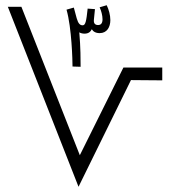

<svg xmlns="http://www.w3.org/2000/svg" viewBox="-20 -716 662 736"><path d="M289 -460C289 -483 289 -535 284 -592C289 -589 296 -587 304 -587C319 -587 327 -594 332 -604C337 -595 347 -589 362 -589C390 -589 403 -612 403 -639C403 -658 397 -680 389 -696L362 -688C368 -675 373 -657 373 -642C373 -626 366 -620 356 -620C346 -620 338 -625 340 -641L344 -681L316 -683C311 -636 308 -619 297 -619C287 -619 280 -625 274 -646L263 -687L235 -679C255 -609 258 -483 258 -461ZM281 0 482 -409 602 -408V-457H453L286 -121L62 -690H10Z"/></svg>

Font: Noto Sans Arabic Cond Light
Style: Regular
Weight: 300
Width: 3
Designer: Monotype Design Team, Nadine Chahine, Nizar Qandah and Khaled Hosny
Foundry: Monotype Imaging Inc.
Version: Version 2.012